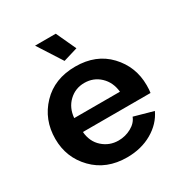

<svg xmlns="http://www.w3.org/2000/svg" viewBox="-172 -858 944 996"><g transform="rotate(-30 299.5 -360.5)"><path d="M179 -731H303L358 -612L272 -586ZM304 10Q181 10 104.5 -68.5Q28 -147 28 -259Q28 -374 104 -453.5Q180 -533 305 -533Q429 -533 503.5 -454Q578 -375 578 -264Q578 -236 575 -219H170Q175 -159 215 -123.5Q255 -88 309 -88Q350 -88 385.5 -107.5Q421 -127 433 -159L548 -127Q519 -65 454 -27.5Q389 10 304 10ZM167 -304H441Q435 -363 396.5 -399.5Q358 -436 303 -436Q249 -436 210.5 -399.5Q172 -363 167 -304Z"/></g></svg>

Font: Raleway-v4020
Style: Bold
Weight: 700
Designer: Matt McInerney, Pablo Impallari, Rodrigo Fuenzalida
Foundry: Matt McInerney, Pablo Impallari, Rodrigo Fuenzalida
Version: Version 4.020;PS 004.020;hotconv 1.0.88;makeotf.lib2.5.64775